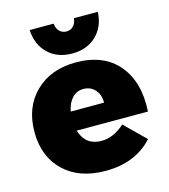

<svg xmlns="http://www.w3.org/2000/svg" viewBox="-114 -855 837 952"><g transform="rotate(-15 304.5 -379.0)"><path d="M19 -270Q19 -397 98 -474Q177 -551 306 -551Q448 -551 523 -462.5Q598 -374 589 -223H223Q248 -142 329 -142Q392 -142 449 -194L554 -91Q465 7 312 7Q176 7 97.5 -68.5Q19 -144 19 -270ZM127 -765H250Q252 -741 266 -726Q280 -711 302 -711Q324 -711 338 -726Q352 -741 354 -765H477Q473 -689 425.5 -643.5Q378 -598 302 -598Q226 -598 178.5 -643.5Q131 -689 127 -765ZM219 -322H390Q391 -362 368 -388Q345 -414 308 -414Q273 -414 250 -389Q227 -364 219 -322Z"/></g></svg>

Font: Trueno
Style: ExBd
Weight: 800
Designer: Julieta Ulanovsky
Foundry: Julieta Ulanovsky
Version: Version 3.001b